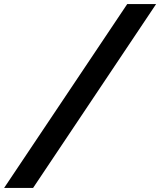

<svg xmlns="http://www.w3.org/2000/svg" viewBox="-190 -720 791 949"><path d="M-169.7 209 438.9 -700H581.7L-26.5 209Z"/></svg>

Font: Red Hat Display
Style: Italic
Weight: 300
Italic angle: -12°
Designer: Pentagram, MCKL
Foundry: Pentagram, MCKL
Version: Version 1.023